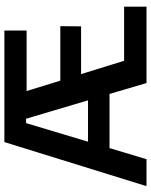

<svg xmlns="http://www.w3.org/2000/svg" viewBox="74 -764 690 878"><g transform="rotate(-90 419.0 -325.0)"><path d="M130 0 180.8 -169.2H428.3L478.3 0H827.5V-102.5H580L519.2 -299.2H737.5L738.3 -394.2H489.2L441.7 -548.3H718.3V-650H208.3L8.3 -5V0ZM295 -550.8H315L399.2 -267.5H210Z"/></g></svg>

Font: Familjen Grotesk SemiBold
Style: Regular
Weight: 600
Designer: Anders Wikstroem, Jonas Baeckman, Matilda Gysing, Kristian Moeller
Foundry: Familjen STHLM AB
Version: Version 2.000